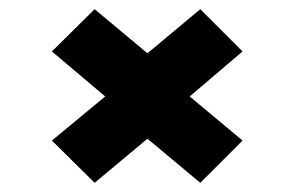

<svg xmlns="http://www.w3.org/2000/svg" viewBox="-20 -551 640 418"><path d="M186 -531 93 -439 209 -341 93 -245 186 -153 301 -249 416 -153 508 -245 393 -341 508 -439 416 -531 301 -435Z"/></svg>

Font: LT Wave Mono Black
Style: Regular
Weight: 900
Designer: Daniel Lyons
Version: Version 2.5 (Glyphs App)